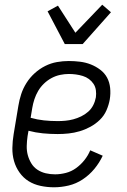

<svg xmlns="http://www.w3.org/2000/svg" viewBox="-20 -787 540 815"><path d="M209 8Q180 8 152 2Q124 -4 101.5 -18Q79 -32 63 -54.5Q47 -77 39.5 -103.5Q32 -130 32.5 -159Q33 -188 38 -218L58 -338Q62 -363 70 -387.5Q78 -412 92.5 -435Q107 -458 127.5 -476.5Q148 -495 172 -507Q196 -519 221.5 -523.5Q247 -528 272 -528Q296 -528 320 -525Q344 -522 365.5 -513.5Q387 -505 405.5 -491Q424 -477 434.5 -457.5Q445 -438 447.5 -414Q450 -390 446 -365Q442 -342 432 -319Q422 -296 404 -278.5Q386 -261 364 -249Q342 -237 318.5 -230Q295 -223 271.5 -220.5Q248 -218 225 -218Q193 -218 162 -221Q131 -224 101 -232L97 -209Q94 -188 93.5 -167.5Q93 -147 98 -128.5Q103 -110 113 -93.5Q123 -77 139 -66.5Q155 -56 174 -51.5Q193 -47 214 -47Q236 -47 259.5 -53Q283 -59 303 -73.5Q323 -88 338.5 -107.5Q354 -127 363 -149L416 -126Q402 -96 380.5 -70Q359 -44 331 -25.5Q303 -7 271.5 0.5Q240 8 209 8ZM225 -273Q241 -273 257.5 -274.5Q274 -276 291 -280.5Q308 -285 324.5 -293Q341 -301 354.5 -313Q368 -325 376 -341Q384 -357 387 -374Q389 -389 387 -404Q385 -419 377 -431Q369 -443 357.5 -451.5Q346 -460 331.5 -464.5Q317 -469 302 -471Q287 -473 272 -473Q254 -473 235 -469Q216 -465 198.5 -455.5Q181 -446 166.5 -432Q152 -418 142 -401Q132 -384 126 -365.5Q120 -347 117 -329L110 -287Q138 -279 166.5 -276Q195 -273 225 -273ZM255 -600 182 -739 226 -763 300 -648 414 -767 451 -735 331 -600Z"/></svg>

Font: Iosevka Light
Style: Italic
Weight: 300
Italic angle: -9°
Monospace: yes
Designer: Belleve Invis
Foundry: Belleve Invis
Version: Version 32.5.0; ttfautohint (v1.8.4)